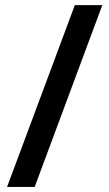

<svg xmlns="http://www.w3.org/2000/svg" viewBox="-20 -734 430 754"><path d="M381.8 -713.9 116.2 0H7.8L273.9 -713.9Z"/></svg>

Font: f41947593470240   
Style: Regular
Weight: 600
Foundry: Ascender Corporation
Version: Version 1.10